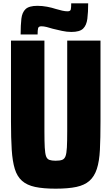

<svg xmlns="http://www.w3.org/2000/svg" viewBox="-20 -1033 624 1154"><path d="M314 101Q240 101 191 90.5Q142 80 112.5 54Q83 28 69 -17.5Q55 -63 50.5 -132.5Q46 -202 46 -302V-789H247V-244Q247 -182 249 -146Q251 -110 257 -93.5Q263 -77 277 -72Q291 -67 314 -67Q339 -67 353 -72Q367 -77 373.5 -93.5Q380 -110 382 -146Q384 -182 384 -244V-789H584V-302Q584 -202 580.5 -132.5Q577 -63 562 -17.5Q547 28 517.5 54Q488 80 439 90.5Q390 101 314 101ZM104 -826Q104 -882 108.5 -920.5Q113 -959 134 -978.5Q155 -998 205 -998Q234 -998 263 -992.5Q292 -987 316 -979Q336 -973 354 -969Q372 -965 386 -965Q403 -965 405.5 -976.5Q408 -988 408 -1013H510Q510 -959 505 -920Q500 -881 479.5 -861Q459 -841 409 -841Q381 -841 352 -847.5Q323 -854 298 -860Q279 -866 261 -870.5Q243 -875 229 -875Q212 -875 209 -863.5Q206 -852 206 -826Z"/></svg>

Font: Farlight84_Sys_V01
Style: Bold
Weight: 700
Designer: Monotype Design Team, Nadine Chahine and Nizar Qandah
Foundry: Monotype Imaging Inc.
Version: Version 2.004;October 31, 2024;FontCreator 14.0.0.2814 64-bi